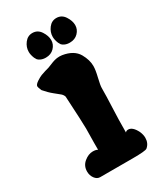

<svg xmlns="http://www.w3.org/2000/svg" viewBox="-161 -691 629 743"><g transform="rotate(-30 153.0 -320.0)"><path d="M218.8 -520.1Q205.2 -520.1 195.9 -524.7Q186.7 -529.3 184.1 -533.1Q181.4 -536.8 178.4 -543Q171.8 -559.2 171.8 -572.4Q171.8 -593.5 185.4 -611.3Q199 -629.1 220.1 -629.1Q243.4 -629.1 256.8 -608.7Q270.2 -588.2 270.2 -568.9Q270.2 -549.6 255.9 -534.8Q241.6 -520.1 218.8 -520.1ZM109.4 -516.2Q95.8 -516.2 86.6 -520.8Q77.3 -525.4 74.7 -529.2Q72.1 -532.9 69 -539.1Q62.4 -555.3 62.4 -568.5Q62.4 -589.6 76 -607.4Q89.6 -625.2 110.7 -625.2Q134 -625.2 147.4 -604.8Q160.8 -584.3 160.8 -565Q160.8 -545.7 146.5 -530.9Q132.3 -516.2 109.4 -516.2ZM26.4 -54.7Q26.4 -80.1 45.4 -95.7Q64.5 -111.3 84 -111.3Q98.6 -111.3 105.5 -106.4V-137.7Q105.5 -154.3 106 -172.9Q106.4 -191.4 106.4 -201.2Q106.4 -227.5 99.6 -347.7Q96.7 -356.4 89.4 -362.8Q82 -369.1 65.4 -382.3Q48.8 -395.5 31.2 -416Q24.4 -431.6 24.4 -436.5Q24.4 -444.3 39.1 -454.1Q52.7 -462.9 61.5 -466.3Q70.3 -469.7 80.6 -472.7Q90.8 -475.6 97.7 -477.5Q101.6 -478.5 112.8 -483.4Q124 -488.3 134.3 -491.2Q144.5 -494.1 156.2 -494.1Q158.2 -494.1 162.1 -493.7Q166 -493.2 168 -493.2Q216.8 -485.4 235.4 -453.1Q252 -423.8 252 -396.5Q252 -378.9 244.6 -348.6Q237.3 -318.4 237.3 -306.6Q237.3 -271.5 234.9 -219.2Q232.4 -167 232.4 -110.4Q236.3 -116.2 245.1 -116.2Q264.6 -116.2 280.3 -85Q287.1 -69.3 287.1 -55.7Q287.1 -31.2 269.5 -16.6Q261.7 -10.7 205.1 -10.7H59.6Q45.9 -10.7 36.1 -23.9Q26.4 -37.1 26.4 -54.7Z"/></g></svg>

Font: Essays1743
Style: Bold
Weight: 700
Designer: Based on the typeface in a 1743 English translation of the essays of Montaigne.  PostScript/TrueType font designed by Jo
Version: Version 002.100